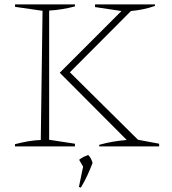

<svg xmlns="http://www.w3.org/2000/svg" viewBox="-20 -664 781 871"><path d="M48 0V-10Q79 -18 108 -23Q137 -28 165 -29L173 -615L48 -633V-644H320V-635Q294 -628 264.5 -623Q235 -618 203 -616V-30L320 -12V0ZM430 0V-7Q490 -24 555 -29L251 -334L531 -614L411 -632V-644H683V-637Q631 -619 574 -614L297 -336L606 -30L702 -12V0ZM338 184 357 92 339 61Q350 52 359.5 47.5Q369 43 380 39Q387 46 391.5 54Q396 62 400 75Q390 102 377 130Q364 158 347 187Z"/></svg>

Font: Piazzolla Thin
Style: Regular
Weight: 100
Designer: Juan Pablo del Peral
Foundry: Huerta Tipografica
Version: Version 1.330